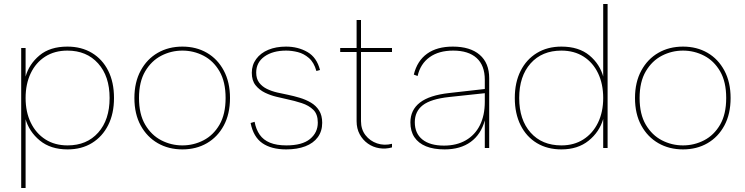

<svg xmlns="http://www.w3.org/2000/svg" viewBox="-20 -740 3725 960"><path d="M107 -147 108 -149V200H86V-500H108V-357Q125 -419 177.5 -463Q230 -507 317 -507Q387 -507 439.5 -475.5Q492 -444 521 -386.5Q550 -329 550 -250Q550 -172 521 -114.5Q492 -57 440 -25Q388 7 318 7Q233 7 179 -37.5Q125 -82 107 -147ZM528 -250Q528 -359 470.5 -423Q413 -487 317 -487Q253 -487 206 -457Q159 -427 133.5 -373.5Q108 -320 108 -250Q108 -180 134 -126.5Q160 -73 207 -43Q254 -13 318 -13Q414 -13 471 -77Q528 -141 528 -250Z M892 7Q823 7 769 -24Q715 -55 683.5 -112.5Q652 -170 652 -250Q652 -329 683.5 -387Q715 -445 769 -476Q823 -507 892 -507Q961 -507 1014.5 -476Q1068 -445 1099 -387Q1130 -329 1130 -250Q1130 -170 1099 -112.5Q1068 -55 1014.5 -24Q961 7 892 7ZM892 -13Q948 -13 997.5 -38.5Q1047 -64 1077.5 -116.5Q1108 -169 1108 -250Q1108 -331 1077.5 -383.5Q1047 -436 997.5 -461.5Q948 -487 892 -487Q836 -487 786.5 -461.5Q737 -436 706 -383.5Q675 -331 675 -250Q675 -169 706 -116.5Q737 -64 786.5 -38.5Q836 -13 892 -13Z M1253 -131Q1260 -93 1278.5 -66.5Q1297 -40 1330 -26.5Q1363 -13 1412 -13Q1491 -13 1530 -45Q1569 -77 1569 -127Q1569 -169 1546.5 -191Q1524 -213 1488.5 -224.5Q1453 -236 1415 -244Q1393 -249 1363 -256Q1333 -263 1305 -276.5Q1277 -290 1258 -313.5Q1239 -337 1239 -376Q1239 -415 1261 -445Q1283 -475 1321.5 -491Q1360 -507 1410 -507Q1470 -507 1517 -480Q1564 -453 1580 -390L1562 -385Q1550 -428 1524.5 -450Q1499 -472 1469 -479.5Q1439 -487 1411 -487Q1344 -487 1302.5 -457.5Q1261 -428 1261 -377Q1261 -346 1276 -326.5Q1291 -307 1314.5 -295.5Q1338 -284 1366 -277.5Q1394 -271 1420 -266Q1449 -260 1479 -251Q1509 -242 1534.5 -227Q1560 -212 1575.5 -187.5Q1591 -163 1591 -126Q1591 -84 1569 -54Q1547 -24 1506.5 -8.5Q1466 7 1411 7Q1337 7 1292 -24Q1247 -55 1233 -125Z M1763 -500V-640H1785V-500H1940V-480H1785V-134Q1785 -93 1807.5 -64Q1830 -35 1865.5 -23Q1901 -11 1940 -21V-3Q1908 6 1876.5 1Q1845 -4 1819.5 -22Q1794 -40 1778.5 -68.5Q1763 -97 1763 -134V-480H1681V-500Z M2404 0V-138Q2385 -68 2333.5 -30.5Q2282 7 2203 7Q2148 7 2110 -8.5Q2072 -24 2052 -54Q2032 -84 2032 -128Q2032 -190 2079.5 -227Q2127 -264 2227 -275L2404 -295V-341Q2404 -413 2363 -450Q2322 -487 2246 -487Q2174 -487 2128 -454Q2082 -421 2068 -360L2049 -367Q2066 -436 2115.5 -471.5Q2165 -507 2244 -507Q2331 -507 2378.5 -466Q2426 -425 2426 -349V0ZM2404 -274 2226 -255Q2134 -245 2094 -214Q2054 -183 2054 -129Q2054 -73 2092 -42.5Q2130 -12 2200 -12Q2263 -12 2309 -38.5Q2355 -65 2379.5 -114Q2404 -163 2404 -231Z M2997 -354 2996 -351V-720H3018V0H2996V-145Q2977 -80 2923 -36.5Q2869 7 2787 7Q2717 7 2664.5 -24.5Q2612 -56 2583 -114Q2554 -172 2554 -250Q2554 -328 2583 -385.5Q2612 -443 2664.5 -475Q2717 -507 2787 -507Q2874 -507 2927 -463Q2980 -419 2997 -354ZM2576 -250Q2576 -141 2633 -77Q2690 -13 2787 -13Q2850 -13 2897 -43Q2944 -73 2970 -126.5Q2996 -180 2996 -250Q2996 -320 2970.5 -373.5Q2945 -427 2898 -457Q2851 -487 2787 -487Q2690 -487 2633 -423Q2576 -359 2576 -250Z M3395 7Q3326 7 3272 -24Q3218 -55 3186.5 -112.5Q3155 -170 3155 -250Q3155 -329 3186.5 -387Q3218 -445 3272 -476Q3326 -507 3395 -507Q3464 -507 3517.5 -476Q3571 -445 3602 -387Q3633 -329 3633 -250Q3633 -170 3602 -112.5Q3571 -55 3517.5 -24Q3464 7 3395 7ZM3395 -13Q3451 -13 3500.5 -38.5Q3550 -64 3580.5 -116.5Q3611 -169 3611 -250Q3611 -331 3580.5 -383.5Q3550 -436 3500.5 -461.5Q3451 -487 3395 -487Q3339 -487 3289.5 -461.5Q3240 -436 3209 -383.5Q3178 -331 3178 -250Q3178 -169 3209 -116.5Q3240 -64 3289.5 -38.5Q3339 -13 3395 -13Z"/></svg>

Font: Albert Sans Thin
Style: Regular
Weight: 250
Designer: Andreas Rasmussen
Foundry: a.Foundry
Version: Version 1.025